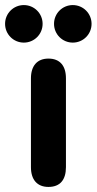

<svg xmlns="http://www.w3.org/2000/svg" viewBox="-68 -729 381 757"><path d="M123 8C169 8 192 -20 192 -70V-420C192 -470 168 -498 123 -498C79 -498 54 -470 54 -420V-70C54 -20 79 8 123 8ZM26 -561C67 -561 100 -594 100 -635C100 -676 67 -709 26 -709C-15 -709 -48 -676 -48 -635C-48 -594 -15 -561 26 -561ZM219 -561C260 -561 293 -594 293 -635C293 -676 260 -709 219 -709C178 -709 145 -676 145 -635C145 -594 178 -561 219 -561Z"/></svg>

Font: SN Pro
Style: Bold
Weight: 700
Designer: Tobias Whetton
Foundry: Supernotes
Version: Version 1.003;Glyphs 3.3 (3324)